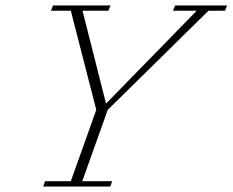

<svg xmlns="http://www.w3.org/2000/svg" viewBox="-20 -683 852 703"><path d="M138.2 0 145 -19.5H239.3L332.5 -280.8L239.3 -643.6H166.5L174.3 -663.1H384.8L377 -643.6H282.2L368.2 -303.7L700.2 -643.6H613.3L621.1 -663.1H811.5L803.7 -643.6H743.2L374.5 -280.8L281.2 -19.5H390.6L383.8 0Z"/></svg>

Font: Elstob ExtraLight
Style: Italic
Weight: 200
Italic angle: -20°
Designer: Peter S. Baker
Version: Version 1.015